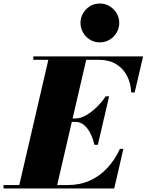

<svg xmlns="http://www.w3.org/2000/svg" viewBox="-70 -1070 832 1090"><path d="M35 0 209 -750H424L250 0ZM-50 0V-19.5H315Q383.5 -19.5 439.5 -44.5Q495.5 -69.5 538.5 -115.5Q581.5 -161.5 611 -225H630.5L578.5 0ZM466 -248Q458.5 -281.5 444 -311.2Q429.5 -341 408 -359.5Q386.5 -378 358 -378H297V-397.5H358Q386.5 -397.5 417.8 -415Q449 -432.5 478.2 -461Q507.5 -489.5 530 -523H549.5L485.5 -248ZM675 -545Q672.5 -598.5 650.5 -640.5Q628.5 -682.5 588.2 -706.5Q548 -730.5 489.5 -730.5H119V-750H742.5L694.5 -545ZM496.5 -829.5Q465 -829.5 440.2 -845Q415.5 -860.5 401.2 -885.8Q387 -911 387 -940Q387 -969 401.2 -994Q415.5 -1019 440.2 -1034.5Q465 -1050 496.5 -1050Q528 -1050 553 -1034.5Q578 -1019 592.5 -994Q607 -969 607 -940Q607 -911 592.5 -885.8Q578 -860.5 553 -845Q528 -829.5 496.5 -829.5Z"/></svg>

Font: Bodoni Moda 11pt Black
Style: Italic
Weight: 900
Italic angle: -13°
Designer: Owen Earl
Foundry: indestructible type
Version: Version 2.004